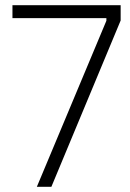

<svg xmlns="http://www.w3.org/2000/svg" viewBox="-20 -720 500 740"><path d="M445 -641 178 0H122L390 -640V-650H28V-700H445Z"/></svg>

Font: Phudu Light
Style: Regular
Weight: 300
Version: Version 1.005;gftools[0.9.23]